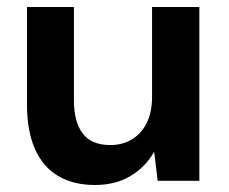

<svg xmlns="http://www.w3.org/2000/svg" viewBox="-20 -516 654 548"><path d="M251 12Q189 12 145.5 -14Q102 -40 79.5 -91.5Q57 -143 57 -218V-496H191V-230Q191 -168 216 -135Q241 -102 295 -102Q330 -102 357 -118.5Q384 -135 399 -165.5Q414 -196 414 -240V-496H549V0H430L420 -83Q396 -40 353 -14Q310 12 251 12Z"/></svg>

Font: DM Sans 24pt
Style: Bold
Weight: 700
Designer: Colophon Foundry, Jonny Pinhorn
Foundry: Colophon Foundry
Version: Version 4.004;gftools[0.9.30]